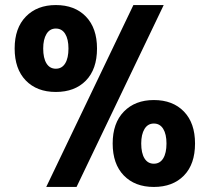

<svg xmlns="http://www.w3.org/2000/svg" viewBox="-20 -730 831 760"><path d="M38 -538Q38 -619 82.5 -664.5Q127 -710 201 -710Q276 -710 320 -664.5Q364 -619 364 -538Q364 -456 320 -411Q276 -366 201 -366Q126 -366 82 -411.5Q38 -457 38 -538ZM508 -710H628L283 10H163ZM251 -538Q251 -575 238 -596Q225 -617 201 -617Q177 -617 164 -595.5Q151 -574 151 -538Q151 -500 164 -479Q177 -458 201 -458Q225 -458 238 -479Q251 -500 251 -538ZM426 -162Q426 -243 470.5 -288.5Q515 -334 589 -334Q664 -334 708 -288.5Q752 -243 752 -162Q752 -80 708 -35Q664 10 589 10Q514 10 470 -35.5Q426 -81 426 -162ZM639 -162Q639 -199 626 -220Q613 -241 589 -241Q565 -241 552 -219.5Q539 -198 539 -162Q539 -124 552 -103Q565 -82 589 -82Q613 -82 626 -103Q639 -124 639 -162Z"/></svg>

Font: Niramit SemiBold
Style: Regular
Weight: 600
Designer: Katatrad Aksorn Co.,Ltd.
Foundry: Cadson Demak Co.,Ltd.
Version: Version 1.001; ttfautohint (v1.6)